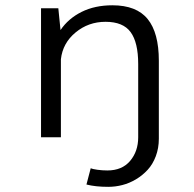

<svg xmlns="http://www.w3.org/2000/svg" viewBox="-20 -532 750 744"><path d="M139 0V-500H206L214.5 -415.5Q244.5 -460 296 -485.8Q347.5 -511.5 415.5 -511.5Q509 -511.5 552.2 -458.2Q595.5 -405 595.5 -296.5V0V5.5Q595.5 42 583.8 73.2Q572 104.5 552.2 126Q532.5 147.5 507 162.8Q481.5 178 454.2 185Q427 192 399.5 192Q350 192 315 183L331.5 120Q337.5 123 357 125.8Q376.5 128.5 396 128.5Q453 128.5 484.2 91.5Q515.5 54.5 515.5 0V-284Q515.5 -367.5 486.2 -407.5Q457 -447.5 389 -447.5Q322.5 -447.5 272.8 -406.2Q223 -365 216 -302.5V0Z"/></svg>

Font: League Mono Light
Style: Regular
Weight: 300
Width: 6
Designer: Tyler Finck
Foundry: The League of Moveable Type / Tyler Finck
Version: Version 2.210